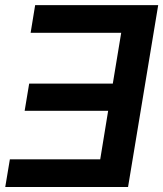

<svg xmlns="http://www.w3.org/2000/svg" viewBox="-20 -748 653 768"><path d="M612.8 -727.5 492.2 0H1L19.5 -110.8H380.9L412.6 -304.7H78.6L96.7 -413.6H431.2L464.8 -616.7H102.5L120.6 -727.5Z"/></svg>

Font: Inter 24pt SemiBold
Style: Italic
Weight: 600
Italic angle: -9.3988°
Designer: Rasmus Andersson
Foundry: rsms
Version: Version 4.001;git-66647c0bb